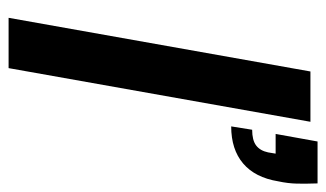

<svg xmlns="http://www.w3.org/2000/svg" viewBox="-180 -598 777 458"><g transform="rotate(90 209.0 -368.5)"><path d="M22 0 150 -720H270L142 0ZM281 -531 289 -581Q314 -581 326.5 -590.5Q339 -600 343 -619L346 -637H299L317 -737H417Q418 -709 417.5 -687.5Q417 -666 412 -643Q403 -588 369.5 -559.5Q336 -531 281 -531Z"/></g></svg>

Font: DM Sans 20pt SemiBold
Style: Italic
Weight: 600
Italic angle: -10°
Version: Version 4.004;gftools[0.9.30]